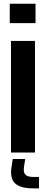

<svg xmlns="http://www.w3.org/2000/svg" viewBox="-20 -820 260 1032"><path d="M32.5 -695.5V-800H171V-695.5ZM39 0V-600H168V0ZM189.5 192.5H158Q90 192.5 61.5 166Q33 139.5 41.5 80L48.5 34.5H115.5L108.5 80Q105 107 116.8 119Q128.5 131 158 131H189.5Z"/></svg>

Font: Big Shoulders Stencil Display Thin ExtraBold
Style: Regular
Weight: 800
Version: Version 2.001